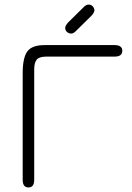

<svg xmlns="http://www.w3.org/2000/svg" viewBox="-20 -820 584 847"><path d="M384.8 -752 316.4 -684.6Q304.7 -671.9 293.9 -671.9Q283.2 -671.9 275.4 -679.2Q267.6 -686.5 267.6 -696.3Q267.6 -706.1 280.3 -720.7L347.7 -787.1Q359.4 -799.8 371.1 -799.8Q382.8 -799.8 389.6 -791.5Q396.5 -783.2 396.5 -774.4Q396.5 -765.6 384.8 -752ZM184.6 -570.3Q153.3 -570.3 142.1 -557.1Q130.9 -543.9 130.9 -512.7V-26.4Q130.9 6.8 105.5 6.8Q80.1 6.8 80.1 -26.4V-497.1Q80.1 -565.4 100.6 -593.3Q121.1 -621.1 177.7 -621.1H485.4Q519.5 -621.1 519.5 -595.7Q519.5 -570.3 485.4 -570.3Z"/></svg>

Font: Jura
Style: Book
Weight: 400
Version: Version 2.5